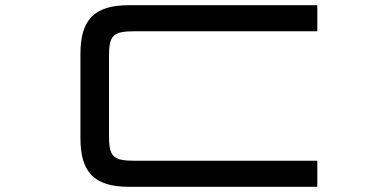

<svg xmlns="http://www.w3.org/2000/svg" viewBox="-20 -720 1506 740"><path d="M1203 -700H478C344 -700 290 -645.5 290 -511.5V-188.5C290 -54.5 344 0 478 0H1203V-100.5H499.5C415 -100.5 400 -115.5 400 -200V-500C400 -584.5 415 -599.5 499.5 -599.5H1203Z"/></svg>

Font: Melete
Style: Regular
Weight: 400
Width: 6
Designer: Sora Sagano
Foundry: DOT COLON
Version: Version 0.200;FEAKit 1.0